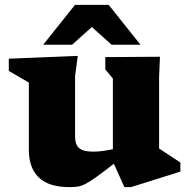

<svg xmlns="http://www.w3.org/2000/svg" viewBox="-20 -752 776 785"><path d="M287 -193Q287 -160.5 303.8 -146.2Q320.5 -132 361 -132Q396 -132 441.5 -142V-431L410.5 -468.5V-518.5L634 -520L630.5 -437V-145Q636.5 -141 653.2 -129.8Q670 -118.5 688.5 -106.5Q707 -94.5 717.5 -87.5V-50.5L516 13H488.5L445.5 -82.5Q401.5 -48 374.2 -28.5Q347 -9 329.2 0Q311.5 9 297 11Q282.5 13 263.5 13Q179.5 13 138.8 -26.2Q98 -65.5 98 -139V-414.5L16 -462V-512L298 -523.5L287 -441.5ZM156.5 -569 286.5 -732H424.5L554.5 -569H436.5L355.5 -641.5L274.5 -569Z"/></svg>

Font: Newsreader 6pt
Style: Bold
Weight: 700
Designer: Hugues Gentile
Foundry: Production Type
Version: Version 1.003; ttfautohint (v1.8.3)